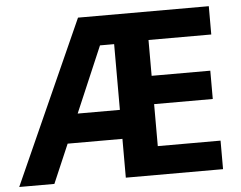

<svg xmlns="http://www.w3.org/2000/svg" viewBox="-51 -776 1054 838"><g transform="rotate(-5 476.0 -357.0)"><path d="M893 0H467V-170H227L154 0H0L320 -714H893V-590H618V-433H875V-309H618V-125H893ZM282 -297H467V-585H405Z"/></g></svg>

Font: Noto Sans Cham
Style: Regular
Weight: 400
Designer: Monotype Design Team
Foundry: Monotype Imaging Inc.
Version: Version 2.002